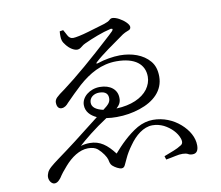

<svg xmlns="http://www.w3.org/2000/svg" viewBox="-86 -864 1172 1020"><g transform="rotate(-10 500.0 -354.0)"><path d="M391 -337C391 -313 411 -297 451 -288C482 -311 492 -323 492 -344C492 -365 481 -382 444 -382C415 -382 391 -364 391 -337ZM295 -739 314 -742C319 -734 324 -724 331 -711C338 -698 347 -692 360 -692C373 -692 407 -699 444 -710C481 -721 518 -732 535 -737C550 -742 560 -747 565 -752C570 -757 575 -760 582 -760C602 -760 633 -743 653 -723C663 -713 668 -704 668 -697C668 -688 663 -682 652 -679C641 -675 631 -670 623 -665C562 -622 497 -577 464 -546C456 -539 455 -536 461 -536C462 -536 465 -537 469 -538C500 -549 550 -558 587 -558C651 -558 711 -538 747 -495C765 -474 774 -446 774 -411C774 -335 719 -284 640 -258C601 -245 559 -238 515 -238C496 -238 478 -239 459 -242C391 -198 329 -147 300 -120C317 -125 333 -127 349 -127C404 -127 441 -98 480 -47C515 -87 561 -135 616 -167C643 -182 672 -190 701 -190C756 -190 807 -169 846 -135C885 -101 909 -59 909 -16C909 13 898 27 877 27C867 27 859 25 853 21C840 14 814 13 785 20C770 23 753 27 734 30L728 11C767 -4 801 -16 818 -28C833 -35 837 -46 830 -67C819 -99 790 -129 753 -148C734 -157 714 -162 693 -162C644 -162 599 -124 567 -78C550 -55 537 -33 528 -13C521 1 516 12 512 21C508 30 502 35 493 35C480 35 458 23 445 11C436 2 434 -8 431 -23C427 -38 410 -65 386 -86C374 -96 357 -101 335 -101C288 -101 243 -69 208 -29C190 -9 175 10 163 29C155 38 145 52 128 52C115 52 99 36 99 12C99 6 101 -2 105 -11C112 -29 136 -47 168 -71C184 -83 202 -96 221 -110C240 -124 257 -137 274 -150C325 -190 369 -224 410 -256C377 -271 353 -295 353 -331C353 -374 398 -411 453 -411C509 -411 546 -381 546 -336C547 -312 537 -298 521 -283C601 -286 660 -313 691 -354C706 -375 714 -397 714 -421C714 -488 663 -530 564 -530C481 -530 415 -491 356 -439C327 -412 299 -385 272 -357C263 -346 251 -335 234 -335C222 -335 209 -343 209 -370C209 -379 213 -388 221 -396C229 -404 244 -416 267 -432C298 -455 343 -491 391 -532C439 -573 487 -616 524 -650C543 -667 557 -680 568 -691C576 -700 575 -705 566 -705C563 -705 561 -705 560 -704C519 -695 460 -672 417 -652C410 -649 402 -644 394 -637C386 -630 378 -627 370 -627C353 -627 329 -642 313 -663C296 -683 294 -697 294 -714C294 -723 294 -731 295 -739Z"/></g></svg>

Font: CJK Symbols
Style: Regular
Weight: 400
Designer: Ryoko NISHIZUKA 西塚涼子 (kana & ideographs); Frank Grießhammer (serif-style Latin); Paul D. Hunt (sans serif–style Latin); 
Foundry: Unicode
Version: Version 2.000;hotconv 1.1.0;makeotfexe 2.6.0